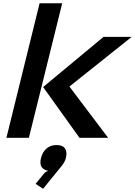

<svg xmlns="http://www.w3.org/2000/svg" viewBox="-20 -860 842 1198"><path d="M391.1 126Q385.3 149.9 365.2 174.8L249 317.9L202.1 287.1L258.8 217.8L279.8 205.1Q251 200.7 239 180.7Q227.1 160.6 235.8 126Q245.6 87.4 270.8 66.2Q295.9 44.9 333 44.9Q370.6 44.9 385.5 66.2Q400.4 87.4 391.1 126ZM368.2 -839.8 160.2 0H20L227.1 -839.8ZM414.1 -318.8 654.8 0H476.1L249 -316.9L626 -629.9H801.8L414.1 -320.8Z"/></svg>

Font: Sinkin Sans 600 SemiBold Italic
Style: Regular
Weight: 600
Italic angle: -112°
Designer: Keith Bates
Foundry: K-Type
Version: Sinkin Sans (version 1.0)  by Keith Bates   •   © 2014   www